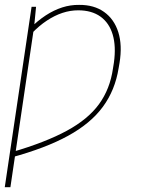

<svg xmlns="http://www.w3.org/2000/svg" viewBox="-31 -574 588 797"><path d="M110.8 -464.8 12.2 203.1H-11.2L100.1 -545.9H118.7ZM100.1 -434.6 92.3 -455.1Q125.5 -488.3 159.2 -510.3Q192.9 -532.2 227.3 -543.2Q261.7 -554.2 297.4 -553.7Q359.4 -554.2 401.1 -524.4Q442.9 -494.6 460 -440.7Q477.1 -386.7 465.3 -313.5L461.4 -291Q446.8 -199.7 396 -130.6Q345.2 -61.5 251.7 -10.3Q158.2 41 14.2 80.1L18.1 57.6Q158.2 16.6 246.3 -31.2Q334.5 -79.1 380.1 -141.8Q425.8 -204.6 438 -290L441.9 -314.5Q451.2 -381.8 436.8 -430.4Q422.4 -479 386 -505.1Q349.6 -531.2 293.5 -531.2Q260.7 -531.2 228.3 -520.5Q195.8 -509.8 163.6 -488.5Q131.3 -467.3 100.1 -434.6Z"/></svg>

Font: Inter 20pt Thin
Style: Italic
Weight: 250
Italic angle: -9.3988°
Version: Version 4.001;git-66647c0bb